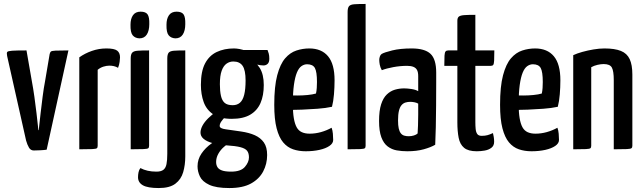

<svg xmlns="http://www.w3.org/2000/svg" viewBox="-20 -755 3254 971"><path d="M151 6Q135 6 126.5 -8.5Q118 -23 112 -44L16 -472Q13 -487 16.5 -492Q20 -497 41.5 -498.5Q63 -500 114 -500L141 -345Q148 -308 154 -265Q160 -222 164.5 -183.5Q169 -145 171.5 -121Q174 -97 174 -97H176Q176 -97 178.5 -121Q181 -145 185.5 -183.5Q190 -222 195.5 -265.5Q201 -309 208 -345L231 -481Q233 -490 237 -494Q241 -498 261 -499Q281 -500 326 -500L216 2Q203 4 183 5Q163 6 151 6Z M381 0V-465Q409 -485 444.5 -497.5Q480 -510 518 -510Q558 -510 572.5 -499Q587 -488 587 -465Q587 -457 585 -442Q583 -427 577 -412Q567 -418 556 -420.5Q545 -423 533 -423Q519 -423 503 -418Q487 -413 474 -402V-18Q474 -9 470 -5.5Q466 -2 446.5 -1Q427 0 381 0Z M641 0V-459Q641 -480 648.5 -488.5Q656 -497 676 -498.5Q696 -500 734 -500V-18Q734 -9 730 -5.5Q726 -2 706.5 -1Q687 0 641 0ZM685 -561Q663 -562 651 -576.5Q639 -591 640 -630Q640 -660 652.5 -678Q665 -696 691 -696Q717 -696 726.5 -682Q736 -668 735 -633Q735 -600 722.5 -580.5Q710 -561 685 -561Z M783 196Q727 196 702.5 182Q678 168 678 141Q678 129 680.5 116.5Q683 104 690 95Q707 104 727 108.5Q747 113 771 113Q794 113 806 104Q818 95 822 75Q826 55 826 23V-459Q826 -480 833 -488.5Q840 -497 860 -498.5Q880 -500 917 -500V36Q917 79 906.5 115.5Q896 152 867 174Q838 196 783 196ZM867 -561Q845 -562 833 -576.5Q821 -591 822 -630Q822 -660 834.5 -678Q847 -696 873 -696Q899 -696 908.5 -682Q918 -668 917 -633Q917 -600 904.5 -580.5Q892 -561 867 -561Z M1140 196Q1073 196 1038 179.5Q1003 163 991 137.5Q979 112 979 86Q979 51 999 21.5Q1019 -8 1050.5 -30Q1082 -52 1117 -63L1149 -36Q1131 -28 1113 -12.5Q1095 3 1084 23Q1073 43 1073 64Q1073 79 1079.5 90Q1086 101 1102.5 107Q1119 113 1149 113Q1198 113 1218.5 89Q1239 65 1239 41Q1239 20 1230 8Q1221 -4 1196.5 -10.5Q1172 -17 1125 -20Q1086 -23 1056 -31Q1026 -39 1009.5 -53Q993 -67 994 -87Q995 -103 1004.5 -120.5Q1014 -138 1032.5 -156.5Q1051 -175 1077 -193L1132 -175Q1128 -173 1118 -163Q1108 -153 1099.5 -141Q1091 -129 1091 -118Q1091 -105 1122 -101Q1153 -97 1199 -90Q1240 -84 1269 -71Q1298 -58 1314.5 -34.5Q1331 -11 1331 29Q1331 74 1311 112Q1291 150 1249.5 173Q1208 196 1140 196ZM1152 -154Q1092 -154 1058 -177Q1024 -200 1010 -239Q996 -278 996 -326Q996 -394 1017 -434Q1038 -474 1076 -492Q1114 -510 1163 -510Q1176 -510 1192 -507Q1208 -504 1222 -498L1240 -458Q1273 -444 1293.5 -411.5Q1314 -379 1314 -325Q1314 -272 1297.5 -234Q1281 -196 1245.5 -175Q1210 -154 1152 -154ZM1157 -223Q1179 -223 1193.5 -235.5Q1208 -248 1215 -276Q1222 -304 1222 -348Q1222 -400 1207 -422Q1192 -444 1160 -444Q1141 -444 1125.5 -433Q1110 -422 1101 -397Q1092 -372 1092 -329Q1092 -294 1097.5 -270Q1103 -246 1116.5 -234.5Q1130 -223 1157 -223ZM1312 -424Q1297 -424 1275 -429.5Q1253 -435 1231.5 -443Q1210 -451 1195.5 -456.5Q1181 -462 1181 -462L1177 -502H1333Q1336 -495 1339 -484.5Q1342 -474 1342 -458Q1342 -440 1333.5 -432Q1325 -424 1312 -424Z M1526 10Q1491 10 1462 0Q1433 -10 1412 -35Q1391 -60 1379 -106Q1367 -152 1367 -225Q1367 -318 1382 -374.5Q1397 -431 1422 -460Q1447 -489 1479 -499.5Q1511 -510 1544 -510Q1606 -510 1639 -470.5Q1672 -431 1672 -349Q1672 -314 1669 -278Q1666 -242 1659 -215Q1627 -208 1586 -205Q1545 -202 1507.5 -200.5Q1470 -199 1446 -199Q1422 -199 1422 -199L1424 -273Q1424 -273 1441 -272.5Q1458 -272 1484 -272Q1510 -272 1535.5 -274.5Q1561 -277 1578 -282Q1581 -295 1582 -310.5Q1583 -326 1583 -340Q1583 -392 1572.5 -411Q1562 -430 1533 -430Q1518 -430 1504.5 -420.5Q1491 -411 1481.5 -388Q1472 -365 1466.5 -326Q1461 -287 1461 -229Q1461 -186 1466 -157Q1471 -128 1480.5 -111Q1490 -94 1506.5 -86.5Q1523 -79 1546 -79Q1575 -79 1603.5 -87Q1632 -95 1657 -109Q1662 -96 1663.5 -78.5Q1665 -61 1665 -47Q1665 -30 1646 -17Q1627 -4 1595.5 3Q1564 10 1526 10Z M1738 0V-694Q1738 -715 1745 -723.5Q1752 -732 1772 -733.5Q1792 -735 1829 -735V-18Q1829 -9 1825 -5.5Q1821 -2 1802 -1Q1783 0 1738 0Z M2040 10Q2012 10 1986.5 5.5Q1961 1 1940.5 -14.5Q1920 -30 1908.5 -61Q1897 -92 1897 -143Q1897 -195 1907.5 -227.5Q1918 -260 1936.5 -277.5Q1955 -295 1977.5 -301.5Q2000 -308 2024 -308Q2039 -308 2060 -305Q2081 -302 2095 -294Q2095 -294 2095 -307Q2095 -320 2095 -338Q2095 -356 2095 -370Q2095 -390 2089 -401Q2083 -412 2070.5 -417Q2058 -422 2039 -422Q2004 -422 1969 -415.5Q1934 -409 1911 -400Q1903 -414 1900.5 -428Q1898 -442 1898 -452Q1898 -460 1901 -469Q1904 -478 1910 -482Q1923 -490 1963.5 -500Q2004 -510 2062 -510Q2128 -510 2157 -483Q2186 -456 2186 -388V-337Q2186 -280 2185.5 -221.5Q2185 -163 2184 -112Q2183 -61 2181 -23Q2159 -10 2123 0Q2087 10 2040 10ZM2047 -66Q2061 -66 2073.5 -70Q2086 -74 2092 -80Q2093 -95 2094 -121Q2095 -147 2095 -176.5Q2095 -206 2095 -231Q2086 -236 2075 -238Q2064 -240 2055 -240Q2042 -240 2030.5 -236.5Q2019 -233 2010.5 -223Q2002 -213 1997.5 -194.5Q1993 -176 1993 -146Q1993 -121 1996.5 -105.5Q2000 -90 2007 -81Q2014 -72 2024.5 -69Q2035 -66 2047 -66Z M2391 10Q2348 10 2327 -7.5Q2306 -25 2299.5 -58.5Q2293 -92 2293 -136V-422H2227Q2227 -457 2228 -473.5Q2229 -490 2233.5 -495Q2238 -500 2247 -500H2293V-650Q2293 -665 2300.5 -671Q2308 -677 2327.5 -678.5Q2347 -680 2384 -680V-500H2480Q2480 -465 2479 -448.5Q2478 -432 2474.5 -427Q2471 -422 2462 -422H2384V-137Q2384 -119 2385.5 -103Q2387 -87 2393.5 -77.5Q2400 -68 2416 -68Q2433 -68 2445.5 -71.5Q2458 -75 2473 -82Q2475 -74 2477 -62.5Q2479 -51 2479 -38Q2479 -18 2465 -7.5Q2451 3 2431 6.5Q2411 10 2391 10Z M2668 10Q2633 10 2604 0Q2575 -10 2554 -35Q2533 -60 2521 -106Q2509 -152 2509 -225Q2509 -318 2524 -374.5Q2539 -431 2564 -460Q2589 -489 2621 -499.5Q2653 -510 2686 -510Q2748 -510 2781 -470.5Q2814 -431 2814 -349Q2814 -314 2811 -278Q2808 -242 2801 -215Q2769 -208 2728 -205Q2687 -202 2649.5 -200.5Q2612 -199 2588 -199Q2564 -199 2564 -199L2566 -273Q2566 -273 2583 -272.5Q2600 -272 2626 -272Q2652 -272 2677.5 -274.5Q2703 -277 2720 -282Q2723 -295 2724 -310.5Q2725 -326 2725 -340Q2725 -392 2714.5 -411Q2704 -430 2675 -430Q2660 -430 2646.5 -420.5Q2633 -411 2623.5 -388Q2614 -365 2608.5 -326Q2603 -287 2603 -229Q2603 -186 2608 -157Q2613 -128 2622.5 -111Q2632 -94 2648.5 -86.5Q2665 -79 2688 -79Q2717 -79 2745.5 -87Q2774 -95 2799 -109Q2804 -96 2805.5 -78.5Q2807 -61 2807 -47Q2807 -30 2788 -17Q2769 -4 2737.5 3Q2706 10 2668 10Z M2879 0V-476Q2898 -485 2925 -492.5Q2952 -500 2981.5 -505Q3011 -510 3037 -510Q3089 -510 3120 -497.5Q3151 -485 3164.5 -456Q3178 -427 3178 -378V-18Q3178 -9 3173.5 -5.5Q3169 -2 3149.5 -1Q3130 0 3084 0V-350Q3084 -395 3074.5 -413Q3065 -431 3033 -431Q3019 -431 3001.5 -427Q2984 -423 2970 -415V-18Q2970 -9 2966 -5.5Q2962 -2 2943 -1Q2924 0 2879 0Z"/></svg>

Font: Yanone Kaffeesatz Medium
Style: Regular
Weight: 500
Designer: Yanone (Cyrillic: Daniel Pouzeot, Huerta Tipografica, and Cyreal)
Foundry: Yanone
Version: Version 2.003